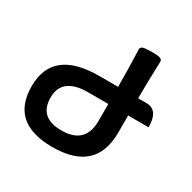

<svg xmlns="http://www.w3.org/2000/svg" viewBox="-148 -804 963 961"><g transform="rotate(30 333.5 -323.0)"><path d="M405.8 -319.3H289.6Q139.2 -319.3 139.2 -203.1Q139.2 -86.9 267.6 -86.9Q405.8 -86.9 405.8 -220.7ZM521 -418.5H569.3Q638.7 -418.5 638.7 -318.8H520.5V-220.2Q520.5 7.8 270 7.8Q28.8 7.8 28.8 -205.1Q28.8 -418 296.4 -418H405.3Q404.8 -512.7 403.3 -551.3Q400.9 -612.8 400.9 -633.3Q400.9 -643.1 411.6 -648.4Q422.4 -653.8 470.7 -653.8Q504.4 -653.8 514.9 -648.4Q525.4 -643.1 525.4 -633.3Q525.4 -612.8 522.9 -551.3Q521.5 -513.2 521 -418.5Z"/></g></svg>

Font: Bainsley
Style: Bold
Weight: 700
Designer: Paul James MIller
Foundry: High-Logic / Made with FontCreator
Version: Version 1.411;March 28, 2021;FontCreator 13.0.0.2683 64-bit